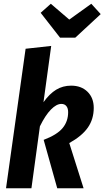

<svg xmlns="http://www.w3.org/2000/svg" viewBox="-20 -1000 555 1020"><path d="M211 -457Q243 -502 278.5 -523.5Q314 -545 358 -545Q412 -545 445 -512.5Q478 -480 478 -427Q478 -367 446.5 -322Q415 -277 348 -240L424 0H284L212 -257Q283 -284 312.5 -319.5Q342 -355 342 -404Q342 -425 332.5 -436.5Q323 -448 306 -448Q280 -448 250.5 -418Q221 -388 192 -329L147 0H12L116 -741L252 -756ZM465 -980 515 -925 380 -800H299L196 -932L250 -980L348 -896Z"/></svg>

Font: Fira Sans Extra Condensed SemiBold
Style: Italic
Weight: 600
Width: 3
Italic angle: -8°
Designer: Carrois Corporate & Edenspiekermann AG
Foundry: Carrois Corporate GbR & Edenspiekermann AG
Version: Version 4.203